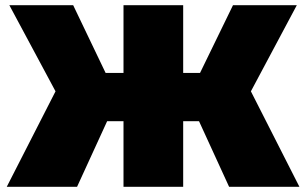

<svg xmlns="http://www.w3.org/2000/svg" viewBox="-20 -720 1180 740"><path d="M747 -253 863 0H1134L947 -368L1124 -700H878L751 -439H686V-700H456V-439H387L262 -700H16L194 -368L6 0H277L393 -253H456V0H686V-253Z"/></svg>

Font: Montserrat Custom Black
Style: Regular
Weight: 900
Designer: Julieta Ulanovsky
Foundry: Julieta Ulanovsky
Version: Version 7.200